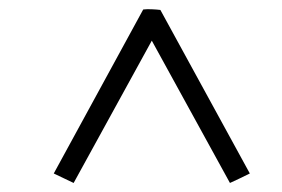

<svg xmlns="http://www.w3.org/2000/svg" viewBox="-20 -732 624 425"><path d="M99 -348 297 -711Q305 -712 316 -711.5Q327 -711 335 -710L533 -348Q523 -343 511.5 -337.5Q500 -332 489 -327L316 -642L143 -327Q133 -332 121 -337.5Q109 -343 99 -348Z"/></svg>

Font: Tiro Devanagari Marathi
Style: Italic
Weight: 400
Italic angle: -11°
Designer: Devanagari: John Hudson & Fiona Ross, assisted by Paul Hanslow. Latin: John Hudson with Paul Hanslow, assisted by Kaja S
Foundry: Tiro Typeworks Ltd.
Version: Version 1.52